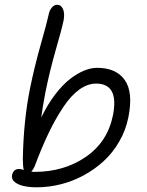

<svg xmlns="http://www.w3.org/2000/svg" viewBox="-20 -755 619 809"><path d="M134.8 34.2Q105.5 34.2 81.8 29.3Q58.1 24.4 42.7 12.5Q27.3 0.5 30.8 -17.1Q36.6 -43 60.1 -43Q66.4 -43 80.1 -39.1Q76.2 -54.2 76.2 -85.9Q79.1 -245.1 106 -379.9Q125 -473.6 151.9 -568.4Q178.7 -663.1 185.1 -693.8Q188 -710.4 198 -722.7Q208 -734.9 221.2 -734.9Q237.3 -734.9 245.4 -717Q253.4 -699.2 248 -668.9Q241.2 -635.7 215.3 -546.1Q189.5 -456.5 170.9 -363.8Q159.2 -301.3 153.8 -259.8Q180.2 -314.5 211.9 -356.2Q243.7 -397.9 274.7 -421.9Q305.7 -445.8 334.5 -457.5Q363.3 -469.2 389.2 -469.2Q469.2 -469.2 505.6 -418Q542 -366.7 521 -261.2Q510.3 -207 482.9 -159.4Q455.6 -111.8 417.5 -76.7Q379.4 -41.5 333 -16.4Q286.6 8.8 236.1 21.5Q185.5 34.2 134.8 34.2ZM126 -54.2Q120.1 -40.5 111.8 -32.2Q117.7 -30.8 126 -30.8Q249.5 -30.8 341.6 -94Q433.6 -157.2 456.1 -270Q481.9 -402.8 384.8 -402.8Q349.1 -402.8 314.2 -377.7Q279.3 -352.5 247.1 -304.4Q214.8 -256.3 185.5 -195.6Q156.2 -134.8 126 -54.2Z"/></svg>

Font: Shantell Sans Bouncy
Style: Italic
Weight: 300
Italic angle: -11.31°
Designer: Stephen Nixon, Anya Danilova, Shantell Martin
Foundry: Arrow Type
Version: Version 1.006;[9816181b4]